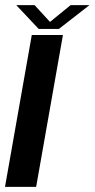

<svg xmlns="http://www.w3.org/2000/svg" viewBox="-22 -729 370 749"><path d="M-2.5 0H119L223.5 -592.5H102ZM129 -616H207.5L327 -709H253.5L173 -643.5L113 -709H41.5Z"/></svg>

Font: Anybody Thin Medium
Style: Italic
Weight: 500
Italic angle: -10°
Version: Version 1.113;gftools[0.9.25]